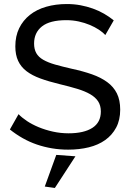

<svg xmlns="http://www.w3.org/2000/svg" viewBox="-20 -735 649 952"><path d="M502 -561Q490 -575 470 -588Q450 -601 425 -611.5Q400 -622 370.5 -628.5Q341 -635 309 -635Q227 -635 188 -604Q149 -573 149 -519Q149 -491 160 -471.5Q171 -452 194.5 -438.5Q218 -425 253 -415Q288 -405 336 -394Q392 -382 436 -366.5Q480 -351 511.5 -328Q543 -305 559.5 -272Q576 -239 576 -191Q576 -140 556 -102.5Q536 -65 501.5 -40.5Q467 -16 420 -4.5Q373 7 318 7Q277 7 238 0.5Q199 -6 162.5 -18.5Q126 -31 92.5 -50Q59 -69 29 -93L72 -169Q88 -152 113.5 -135Q139 -118 171.5 -104.5Q204 -91 242 -82.5Q280 -74 320 -74Q396 -74 438 -101Q480 -128 480 -182Q480 -212 466.5 -232.5Q453 -253 427 -268Q401 -283 363 -294.5Q325 -306 275 -318Q221 -331 180 -346Q139 -361 111.5 -382Q84 -403 70 -433Q56 -463 56 -505Q56 -556 75 -595Q94 -634 128 -661Q162 -688 209 -701.5Q256 -715 311 -715Q347 -715 379 -709Q411 -703 440.5 -692.5Q470 -682 496 -667Q522 -652 544 -634ZM202 190 259 33 354 40 252 197Z"/></svg>

Font: Rising Sun
Style: Regular
Weight: 400
Designer: Matt McInerney, Pablo Impallari, Rodrigo Fuenzalida (Raleway font), Stephen Hutchings (Greek), Cristiano Sobral (main ch
Foundry: The Rising Sun Project Authors
Version: Version 4.327; ttfautohint (v1.8.4.7-5d5b-dirty)